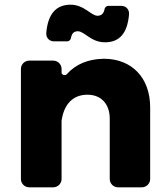

<svg xmlns="http://www.w3.org/2000/svg" viewBox="-20 -797 713 817"><path d="M311 -664C340 -664 366 -617 427 -617C488 -617 522 -655 529 -735C531 -756 517 -772 496 -772H440C433 -772 426 -765 425 -759C422 -740 412 -730 395 -730C367 -730 339 -777 280 -777C219 -777 184 -738 177 -658C175 -637 189 -621 210 -621H267C273 -621 281 -628 282 -635C285 -654 294 -664 311 -664ZM352 -394C410 -394 447 -355 447 -292V-35C447 -16 463 0 482 0H584C603 0 619 -16 619 -35V-340C619 -466 541 -547 422 -547C356 -546 302 -524 264 -481C258 -474 242 -478 242 -488V-504C242 -523 226 -539 207 -539H104C85 -539 69 -523 69 -504V-35C69 -16 85 0 104 0H207C226 0 242 -16 242 -35V-283C251 -348 286 -394 352 -394Z"/></svg>

Font: Trueno
Style: RoundBd
Weight: 700
Designer: Julieta Ulanovsky, Jasper
Foundry: Julieta Ulanovsky, Cannot Into Space Fonts
Version: Version 3.001